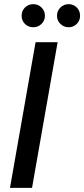

<svg xmlns="http://www.w3.org/2000/svg" viewBox="-20 -903 405 923"><path d="M28 0 151 -700H257L134 0ZM310 -772Q287 -772 270.5 -788Q254 -804 254 -827Q254 -851 270.5 -867Q287 -883 310 -883Q333 -883 349 -867Q365 -851 365 -827Q365 -804 349 -788Q333 -772 310 -772ZM140 -772Q116 -772 100 -788Q84 -804 84 -827Q84 -851 100 -867Q116 -883 140 -883Q163 -883 179.5 -867Q196 -851 196 -827Q196 -804 179.5 -788Q163 -772 140 -772Z"/></svg>

Font: DeepMind Sans Medium
Style: Italic
Weight: 500
Italic angle: -10°
Designer: Jonny Pinhorn / Modifications: Colophon Foundry
Foundry: Colophon Foundry
Version: Version 1.002; ttfautohint (v1.8.2)